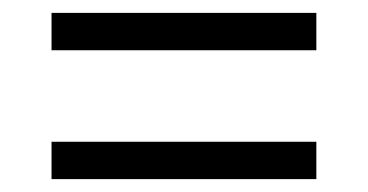

<svg xmlns="http://www.w3.org/2000/svg" viewBox="-20 -520 571 298"><path d="M60 -442V-500H471V-442ZM60 -242V-300H471V-242Z"/></svg>

Font: Instrument Sans Condensed
Style: Regular
Weight: 400
Width: 3
Designer: Rodrigo Fuenzalida
Foundry: fragTYPE
Version: Version 1.000;gftools[0.9.28]